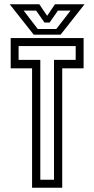

<svg xmlns="http://www.w3.org/2000/svg" viewBox="-20 -878 441 898"><path d="M130 0V-558.5H30V-700H371V-558.5H271V0ZM168.5 -37.5H232.5V-598H334V-662.5H67V-598H168.5ZM137.5 -716 25.5 -858H164L200.5 -804L237 -858H375.5L263.5 -716ZM156.5 -742.5H243.5L310 -828.5H251L212 -772.5H188L149 -828.5H90.5Z"/></svg>

Font: Tourney Condensed
Style: Regular
Weight: 400
Width: 3
Designer: Tyler Finck
Foundry: Etcetera Type Co
Version: Version 1.010; ttfautohint (v1.8.3)